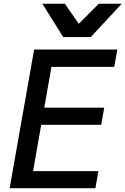

<svg xmlns="http://www.w3.org/2000/svg" viewBox="-20 -984 656 1004"><path d="M158.5 -725H593.5L577.5 -634.5H249L211.5 -421H525L509 -331.5H195.5L153 -89H494.5L479 0H30.5ZM201.5 -964.5H319L392 -859.5L496.5 -964.5H616.5L454.5 -790H310.5Z"/></svg>

Font: JuliaMono Medium
Style: Italic
Weight: 500
Italic angle: -9°
Monospace: yes
Designer: cormullion
Foundry: corm
Version: Version 0.054; ttfautohint (v1.8.4)